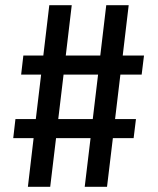

<svg xmlns="http://www.w3.org/2000/svg" viewBox="-20 -720 610 740"><path d="M39.5 -261H118L138.5 -432.5H61.5L70 -506H147L170 -700H256.5L233.5 -506H366.5L389.5 -700H476L453 -506H535L526 -432.5H444L423.5 -261H504L495 -187.5H415L392.5 0H306.5L329 -187.5H196L173.5 0H87.5L109.5 -187.5H31ZM204.5 -261H337.5L358 -432.5H225Z"/></svg>

Font: League Mono Narrow
Style: Regular
Weight: 400
Width: 3
Designer: Tyler Finck
Foundry: The League of Moveable Type / Tyler Finck
Version: Version 2.210